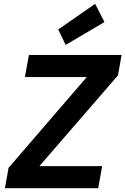

<svg xmlns="http://www.w3.org/2000/svg" viewBox="-20 -989 659 1009"><path d="M6 0 25 -107 436 -584H111L132 -700H619L600 -593L187 -116H517L496 0ZM325 -753 286 -834 480 -969 529 -873Z"/></svg>

Font: DM Sans 11pt ExtraBold
Style: Italic
Weight: 800
Italic angle: -10°
Version: Version 4.004;gftools[0.9.30]